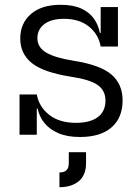

<svg xmlns="http://www.w3.org/2000/svg" viewBox="-20 -562 586 801"><path d="M313.5 9.5Q260 9.5 223.2 -6.5Q186.5 -22.5 165 -49.2Q143.5 -76 137 -109H119L133.5 -168Q143 -115.5 185.8 -82.5Q228.5 -49.5 297 -49.5Q355.5 -49.5 387.8 -73.2Q420 -97 420 -142.5Q420 -184 388 -207Q356 -230 276 -242Q161.5 -260 113 -298.8Q64.5 -337.5 64.5 -401Q64.5 -465 109 -503.5Q153.5 -542 233 -542Q285.5 -542 319.8 -526Q354 -510 372.5 -483.2Q391 -456.5 396.5 -424.5H414.5L400 -368Q391 -419 351 -451.2Q311 -483.5 246.5 -483.5Q194.5 -483.5 165.2 -461.5Q136 -439.5 136 -403Q136 -364.5 172.5 -342.8Q209 -321 287.5 -308.5Q398.5 -291 445 -251Q491.5 -211 491.5 -143Q491.5 -71.5 445.8 -31Q400 9.5 313.5 9.5ZM61.5 0V-168H133.5V0ZM400 -368V-532.5H472V-368ZM267 73H339V118.5Q339 168.5 308.8 193.8Q278.5 219 228 219V157.5Q247.5 157.5 257.2 148.2Q267 139 267 118.5Z"/></svg>

Font: Hepta Slab ExtraLight
Style: Regular
Weight: 400
Version: Version 1.102